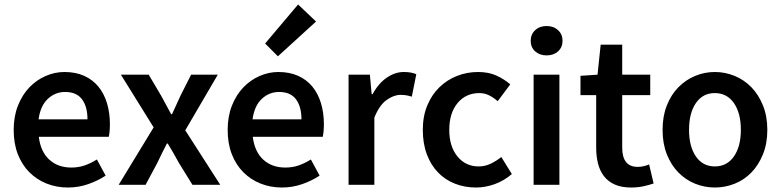

<svg xmlns="http://www.w3.org/2000/svg" viewBox="-20 -824 3482 856"><path d="M283 12Q232 12 188 -5.5Q144 -23 111 -56Q78 -89 59.5 -136.5Q41 -184 41 -245Q41 -305 60 -353Q79 -401 110.5 -434Q142 -467 183 -485Q224 -503 267 -503Q317 -503 355 -486Q393 -469 418.5 -438Q444 -407 457 -364Q470 -321 470 -270Q470 -253 468.5 -238Q467 -223 465 -214H153Q161 -148 199.5 -112.5Q238 -77 298 -77Q330 -77 357.5 -86.5Q385 -96 412 -113L451 -41Q416 -18 373 -3Q330 12 283 12ZM152 -292H370Q370 -349 345.5 -381.5Q321 -414 270 -414Q226 -414 193 -383Q160 -352 152 -292Z M509 0 665 -256 519 -491H643L698 -398Q709 -378 720.5 -356.5Q732 -335 743 -315H747Q756 -335 766 -356.5Q776 -378 785 -398L832 -491H951L806 -243L962 0H838L778 -97Q766 -119 753.5 -141Q741 -163 728 -184H724Q713 -163 702.5 -141.5Q692 -120 681 -97L629 0Z M1237 12Q1186 12 1142 -5.5Q1098 -23 1065 -56Q1032 -89 1013.5 -136.5Q995 -184 995 -245Q995 -305 1014 -353Q1033 -401 1064.5 -434Q1096 -467 1137 -485Q1178 -503 1221 -503Q1271 -503 1309 -486Q1347 -469 1372.5 -438Q1398 -407 1411 -364Q1424 -321 1424 -270Q1424 -253 1422.5 -238Q1421 -223 1419 -214H1107Q1115 -148 1153.5 -112.5Q1192 -77 1252 -77Q1284 -77 1311.5 -86.5Q1339 -96 1366 -113L1405 -41Q1370 -18 1327 -3Q1284 12 1237 12ZM1106 -292H1324Q1324 -349 1299.5 -381.5Q1275 -414 1224 -414Q1180 -414 1147 -383Q1114 -352 1106 -292ZM1219 -573 1162 -630 1309 -804 1389 -728Z M1534 0V-491H1629L1637 -404H1641Q1667 -452 1704 -477.5Q1741 -503 1780 -503Q1815 -503 1836 -493L1816 -393Q1803 -397 1792 -399Q1781 -401 1765 -401Q1736 -401 1704 -378.5Q1672 -356 1649 -300V0Z M2102 12Q2052 12 2008.5 -5Q1965 -22 1933 -55Q1901 -88 1883 -136Q1865 -184 1865 -245Q1865 -306 1885 -354Q1905 -402 1939 -435Q1973 -468 2017.5 -485.5Q2062 -503 2111 -503Q2159 -503 2193.5 -487Q2228 -471 2255 -448L2199 -373Q2179 -390 2159.5 -399.5Q2140 -409 2117 -409Q2057 -409 2020 -364.5Q1983 -320 1983 -245Q1983 -171 2019.5 -126.5Q2056 -82 2114 -82Q2143 -82 2168.5 -94.5Q2194 -107 2215 -124L2262 -48Q2227 -18 2185.5 -3Q2144 12 2102 12Z M2359 0V-491H2474V0ZM2417 -577Q2386 -577 2366 -595Q2346 -613 2346 -642Q2346 -671 2366 -689.5Q2386 -708 2417 -708Q2448 -708 2468 -689.5Q2488 -671 2488 -642Q2488 -613 2468 -595Q2448 -577 2417 -577Z M2794 12Q2751 12 2721.5 -1Q2692 -14 2673.5 -37.5Q2655 -61 2646.5 -93.5Q2638 -126 2638 -166V-400H2568V-486L2644 -491L2658 -625H2754V-491H2879V-400H2754V-166Q2754 -80 2823 -80Q2836 -80 2849.5 -83Q2863 -86 2874 -91L2894 -6Q2874 1 2848.5 6.5Q2823 12 2794 12Z M3167 12Q3121 12 3079 -5Q3037 -22 3004.5 -55Q2972 -88 2953 -136Q2934 -184 2934 -245Q2934 -306 2953 -354Q2972 -402 3004.5 -435Q3037 -468 3079 -485.5Q3121 -503 3167 -503Q3213 -503 3255.5 -485.5Q3298 -468 3330 -435Q3362 -402 3381.5 -354Q3401 -306 3401 -245Q3401 -184 3381.5 -136Q3362 -88 3330 -55Q3298 -22 3255.5 -5Q3213 12 3167 12ZM3167 -82Q3221 -82 3252 -126.5Q3283 -171 3283 -245Q3283 -320 3252 -364.5Q3221 -409 3167 -409Q3113 -409 3082.5 -364.5Q3052 -320 3052 -245Q3052 -171 3082.5 -126.5Q3113 -82 3167 -82Z"/></svg>

Font: Processing Sans Pro Semibold
Style: Regular
Weight: 600
Designer: Paul D. Hunt
Foundry: Adobe Systems Incorporated
Version: Version 2.020;PS 2.000;hotconv 1.0.86;makeotf.lib2.5.63406